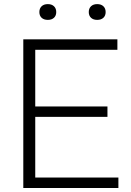

<svg xmlns="http://www.w3.org/2000/svg" viewBox="-20 -936 654 956"><path d="M96 0V-740H564.5V-688H155.5V-406H515V-354H155.5V-52H569.5V0ZM464 -837Q444.5 -837 433.2 -847.5Q422 -858 422 -876Q422 -894 433.2 -904.8Q444.5 -915.5 464 -915.5Q483.5 -915.5 494.8 -904.8Q506 -894 506 -876Q506 -858 494.8 -847.5Q483.5 -837 464 -837ZM218 -837Q198.5 -837 187.2 -847.5Q176 -858 176 -876Q176 -894 187.2 -904.8Q198.5 -915.5 218 -915.5Q237.5 -915.5 248.8 -904.8Q260 -894 260 -876Q260 -858 248.8 -847.5Q237.5 -837 218 -837Z"/></svg>

Font: Encode Sans Semi Expanded Light
Style: Regular
Weight: 300
Width: 6
Designer: Multiple Designers
Foundry: Impallari Type
Version: Version 3.000; ttfautohint (v1.8.3) -l 8 -r 50 -G 200 -x 14 